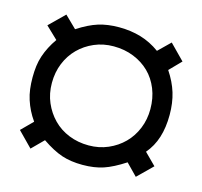

<svg xmlns="http://www.w3.org/2000/svg" viewBox="-80 -641 714 678"><g transform="rotate(15 277.0 -301.5)"><path d="M84 -58 126 -100Q167 -72 200 -61Q233 -50 276 -50Q319 -50 352 -61Q385 -72 428 -100L469 -58L523 -111L481 -153Q505 -181 516.5 -217.5Q528 -254 528 -300Q528 -344 517 -380Q506 -416 482 -452L523 -494L469 -549L426 -507Q393 -531 356 -542Q319 -553 276 -553Q234 -553 200.5 -542.5Q167 -532 127 -506L84 -548L29 -494L73 -452Q61 -435 52 -417.5Q43 -400 37 -382Q31 -364 28.5 -344.5Q26 -325 26 -303Q26 -281 28.5 -261Q31 -241 37 -222.5Q43 -204 51.5 -187Q60 -170 72 -153L31 -112ZM97 -302Q97 -341 110.5 -374Q124 -407 148 -431Q172 -455 204.5 -469Q237 -483 275 -483Q315 -483 348.5 -469.5Q382 -456 406 -432.5Q430 -409 443.5 -375.5Q457 -342 457 -302Q457 -264 443.5 -231Q430 -198 406 -174Q382 -150 349.5 -136Q317 -122 279 -122Q240 -122 206.5 -135.5Q173 -149 149 -173.5Q125 -198 111 -230.5Q97 -263 97 -302Z"/></g></svg>

Font: Involve
Style: Regular
Weight: 400
Designer: Stefan Peev
Foundry: Context Ltd.
Version: Version 1.001